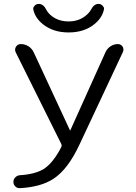

<svg xmlns="http://www.w3.org/2000/svg" viewBox="-20 -979 699 985"><path d="M60.5 -710.9Q53.7 -725.6 62 -739.3Q70.3 -752.9 86.9 -752.9Q108.4 -752.9 126.5 -741.2Q144.5 -729.5 153.3 -710L338.9 -310.5Q338.9 -309.6 339.8 -309.6Q340.8 -309.6 340.8 -310.5L521.5 -711.9Q530.3 -730.5 547.4 -741.7Q564.5 -752.9 585 -752.9Q600.6 -752.9 609.4 -739.3Q613.3 -732.4 613.3 -724.6Q613.3 -718.8 610.4 -711.9L388.7 -239.3Q329.1 -110.4 253.9 -61.5Q189.5 -19.5 82 -13.7Q81.1 -13.7 80.1 -13.7Q67.4 -13.7 58.6 -22.5Q48.8 -32.2 48.8 -45.9Q48.8 -59.6 58.6 -69.3Q68.4 -79.1 82 -80.1Q159.2 -85 203.1 -111.3Q252.9 -142.6 294.9 -225.6Q297.9 -232.4 294.9 -239.3ZM417 -896.5Q436.5 -911.1 446.3 -928.7Q461.9 -959 485.4 -959Q498 -959 506.8 -949.2Q513.7 -942.4 513.7 -934.6Q513.7 -931.6 512.7 -927.7Q502.9 -886.7 464.8 -855.5Q412.1 -812.5 332 -812.5Q252 -812.5 199.2 -855.5Q161.1 -886.7 151.4 -927.7Q150.4 -931.6 150.4 -934.6Q150.4 -942.4 157.2 -949.2Q166 -959 178.7 -959Q203.1 -959 217.8 -928.7Q227.5 -910.2 247.1 -895.5Q282.2 -869.1 332 -869.1Q381.8 -869.1 417 -896.5Z"/></svg>

Font: Gen Jyuu Gothic Normal
Style: Regular
Weight: 300
Designer: [Source Han Sans]
Ryoko NISHIZUKA  (kana & ideographs); Paul D. Hunt (Latin, Greek & Cyrillic); Wenlong ZHANG  (bopomofo
Version: Version 1.002.20150607